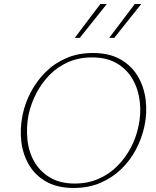

<svg xmlns="http://www.w3.org/2000/svg" viewBox="-20 -927 776 953"><path d="M346 6Q267 6 212 -24Q157 -54 125.5 -106Q94 -158 86 -222.5Q78 -287 92 -356Q104 -415 133 -470Q162 -525 206 -569Q250 -613 309 -638.5Q368 -664 441 -664Q522 -664 577.5 -632.5Q633 -601 664 -548.5Q695 -496 703 -431.5Q711 -367 697 -301Q684 -240 654.5 -184.5Q625 -129 580.5 -86.5Q536 -44 477.5 -19Q419 6 346 6ZM351 -16Q416 -16 469.5 -39.5Q523 -63 563 -103.5Q603 -144 629.5 -194.5Q656 -245 667 -299Q681 -361 674 -422Q667 -483 639 -532.5Q611 -582 561 -612Q511 -642 437 -642Q371 -642 318 -618.5Q265 -595 225.5 -554.5Q186 -514 160 -463.5Q134 -413 122 -359Q110 -297 116 -235.5Q122 -174 150 -125Q178 -76 228 -46Q278 -16 351 -16ZM351 -739 478 -907H510L376 -739ZM522 -739 649 -907H681L547 -739Z"/></svg>

Font: Ysabeau Infant Thin
Style: Italic
Weight: 250
Italic angle: -12°
Designer: Christian Thalmann (Catharsis Fonts)
Version: Version 2.001;gftools[0.9.30]; featfreeze: ss01,ss02,lnum